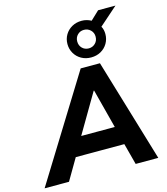

<svg xmlns="http://www.w3.org/2000/svg" viewBox="-188 -1159 1107 1271"><g transform="rotate(-15 365.5 -523.5)"><path d="M-42 0 394 -705H526L737 0H582L532 -189L581 -146H171L234 -186L125 0ZM439 -540 264 -242 243 -272H550L520 -240L442 -540ZM481 -757Q444 -757 414.5 -773.5Q385 -790 368 -819Q351 -848 351 -883Q351 -918 368 -946.5Q385 -975 414.5 -991.5Q444 -1008 481 -1008Q499 -1008 515.5 -1003.5Q532 -999 546 -991L605 -1047H724L598 -936Q605 -924 608 -910.5Q611 -897 611 -883Q611 -848 594 -819Q577 -790 547.5 -773.5Q518 -757 481 -757ZM481 -819Q507 -819 525.5 -837Q544 -855 544 -883Q544 -910 525.5 -928Q507 -946 480 -946Q454 -946 436 -928Q418 -910 418 -883Q418 -855 436 -837Q454 -819 481 -819Z"/></g></svg>

Font: Nunito Sans 10pt ExtraBold
Style: Italic
Weight: 800
Italic angle: -9°
Designer: Vernon Adams
Foundry: Vernon Adams
Version: Version 3.101;gftools[0.9.27]